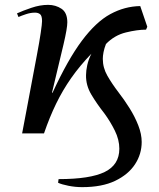

<svg xmlns="http://www.w3.org/2000/svg" viewBox="-20 -549 654 790"><path d="M318 221Q290 221 262 215.5Q234 210 219 203L221 188Q351 188 411 158.5Q471 129 471 63Q471 26 452.5 -11.5Q434 -49 409 -83Q379 -121 356 -159.5Q333 -198 334 -240Q334 -258 339 -281Q344 -304 356 -328Q308 -278 273 -228Q238 -178 211 -122.5Q184 -67 161 0H71Q79 -42 89.5 -97.5Q100 -153 111 -212Q122 -271 132 -323.5Q142 -376 147.5 -413.5Q153 -451 153 -462Q153 -484 145 -490.5Q137 -497 124 -497Q106 -497 86.5 -490.5Q67 -484 56 -479L50 -494Q74 -505 109.5 -517Q145 -529 178 -529Q209 -529 233 -513Q257 -497 257 -457Q257 -433 241.5 -367Q226 -301 194 -168L196 -167Q259 -304 317 -381.5Q375 -459 434 -491Q493 -523 557 -524L586 -439L581 -427Q545 -427 498 -415.5Q451 -404 416 -368Q409 -350 406 -334.5Q403 -319 403 -307Q403 -270 422 -237Q441 -204 467 -170Q491 -139 513 -104Q535 -69 549 -33Q563 3 563 35Q563 85 535.5 127Q508 169 454 195Q400 221 318 221Z"/></svg>

Font: Literata 72pt Medium
Style: Italic
Weight: 500
Italic angle: -2°
Designer: Latin by Veronika Burian and Jose Scaglione. Greek by Irene Vlachou. Cyrillic by Vera Evstafieva
Foundry: TypeTogether
Version: Version 3.002